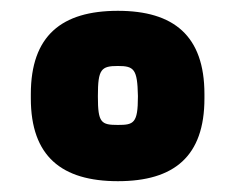

<svg xmlns="http://www.w3.org/2000/svg" viewBox="-20 -692 435 355"><path d="M37 -518V-510C37 -403 94 -357 198 -357C302 -357 358 -403 358 -510V-518C358 -626 301 -672 198 -672C94 -672 37 -626 37 -518ZM161 -513V-515C161 -564 167 -570 198 -570C228 -570 234 -564 235 -515V-513C235 -464 227 -461 198 -461C167 -461 161 -465 161 -513Z"/></svg>

Font: LT Wave Alt Black
Style: Regular
Weight: 900
Designer: Daniel Lyons
Version: Version 2.5 (Glyphs App)